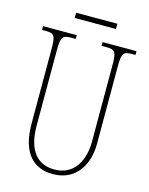

<svg xmlns="http://www.w3.org/2000/svg" viewBox="-124 -903 767 990"><g transform="rotate(15 260.0 -407.5)"><path d="M157 -797H377V-825H157ZM256 10C379 10 436 -89 436 -200V-607C436 -683 442 -694 492 -694H509V-714H328V-694H352C402 -694 408 -683 408 -607V-202C408 -114 369 -15 257 -15C169 -15 111 -74 111 -210V-606C111 -684 118 -694 167 -694H190V-714H10V-694H27C77 -694 83 -683 83 -609V-214C83 -55 153 10 256 10Z"/></g></svg>

Font: Noto Serif Sinhala ExtraCondensed Thin
Style: Regular
Weight: 100
Width: 2
Designer: Jelle Bosma - Monotype Design Team
Foundry: Monotype Imaging Inc.
Version: Version 2.007